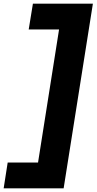

<svg xmlns="http://www.w3.org/2000/svg" viewBox="-31 -858 528 1050"><path d="M11 31 -11 172H317L477 -838H149L126 -697H292L177 31Z"/></svg>

Font: Rabbid Highway Sign IV
Style: BlkObl
Weight: 400
Foundry: Cannot Into Space Fonts
Version: Version 0.277